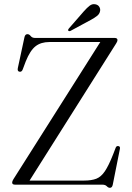

<svg xmlns="http://www.w3.org/2000/svg" viewBox="-20 -881 629 916"><path d="M534 -673.5 121 -19.5H380.5Q417 -19.5 439.8 -28.5Q462.5 -37.5 480.5 -64.2Q498.5 -91 519.5 -144L532 -176.5Q536 -186 545 -184Q554.5 -182.5 552 -170.5L518 0Q515 15 504.5 15Q496.5 15 489.5 7.5Q482.5 0 468 0H52Q38 0 38 -10Q38 -16.5 44 -26L458.5 -680.5H215.5Q175.5 -680.5 149.8 -660.5Q124 -640.5 103 -588.5L88.5 -550Q83.5 -536.5 72.5 -539Q62 -541 65 -556L96.5 -702.5Q99.5 -718 111 -718Q119.5 -718 126.5 -709Q133.5 -700 147 -700H527Q540.5 -700 540.5 -689.5Q540.5 -683.5 534 -673.5ZM380 -827Q395.5 -844.5 408 -854Q420.5 -863.5 435 -860.5Q448 -858 453.8 -848.2Q459.5 -838.5 457.5 -828.5Q455 -814.5 443.2 -805.2Q431.5 -796 415 -787L317 -734Q310 -730.5 306 -734.5Q303 -738 308.5 -745Z"/></svg>

Font: Fraunces 72pt Light
Style: Regular
Weight: 300
Version: Version 1.000;[0bf87f6ff]